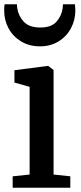

<svg xmlns="http://www.w3.org/2000/svg" viewBox="-21 -876 376 896"><path d="M0 0ZM117.2 -61.5V-470.7L46.4 -490.7V-548.3L201.7 -568.4H204.1L229 -549.3V-61.5L307.1 -53.2V0H38.1V-53.2ZM0.5 -856H58.1Q58.1 -845.7 59.6 -837.9Q64.5 -802.7 89.6 -775.1Q114.7 -747.6 167 -747.6Q218.8 -747.6 242.7 -774.9Q266.6 -802.2 271.5 -837.9Q272.9 -849.6 272.9 -856H328.6Q329.1 -851.6 329.8 -842.5Q330.6 -833.5 330.6 -827.1Q330.6 -782.7 310.1 -744.1Q289.6 -705.6 252 -682.6Q214.4 -659.7 166 -659.7Q115.7 -659.7 77.6 -682.6Q39.6 -705.6 19 -743.7Q-1.5 -781.7 -1.5 -826.7Q-1.5 -848.1 0.5 -856Z"/></svg>

Font: Merriweather
Style: Regular
Weight: 400
Designer: Eben Sorkin
Foundry: Eben Sorkin
Version: Version 1.584; ttfautohint (v1.6)